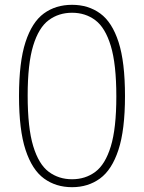

<svg xmlns="http://www.w3.org/2000/svg" viewBox="-20 -769 598 798"><path d="M279.5 9Q212.5 9 163 -27Q113.5 -63 86.2 -146Q59 -229 59 -370Q59 -511 86 -594Q113 -677 162.2 -713Q211.5 -749 279.5 -749Q347 -749 396.5 -713Q446 -677 472.8 -594Q499.5 -511 499.5 -370Q499.5 -229 472.2 -146Q445 -63 395.5 -27Q346 9 279.5 9ZM279.5 -24Q335 -24 376.2 -54.8Q417.5 -85.5 440.5 -160.5Q463.5 -235.5 463.5 -368Q463.5 -502.5 440.5 -578.2Q417.5 -654 376.2 -685Q335 -716 279.5 -716Q224 -716 182.5 -685.2Q141 -654.5 118 -579.5Q95 -504.5 95 -372Q95 -237.5 118 -161.8Q141 -86 182.5 -55Q224 -24 279.5 -24Z"/></svg>

Font: Encode Sans SC SemiCondensed Thin
Style: Regular
Weight: 250
Width: 4
Designer: Multiple Designers
Foundry: Impallari Type
Version: Version 3.002